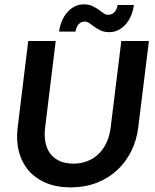

<svg xmlns="http://www.w3.org/2000/svg" viewBox="-20 -832 693 860"><path d="M308.6 -99.1Q343.3 -99.1 372.1 -110.6Q400.9 -122.1 422.4 -143.3Q443.8 -164.6 457.5 -194.1Q471.2 -223.6 475.6 -260.3L523.4 -648.4H647L599.1 -260.3Q591.8 -202.1 567.1 -153.3Q542.5 -104.5 503.4 -68.6Q464.4 -32.7 411.9 -12.7Q359.4 7.3 296.4 7.3Q233.9 7.3 186.3 -12.7Q138.7 -32.7 107.9 -68.6Q77.1 -104.5 64.5 -153.3Q51.8 -202.1 59.1 -260.3L106.4 -648.4H229.5L182.1 -260.3Q177.7 -223.6 183.6 -194.1Q189.5 -164.6 205.6 -143.3Q221.7 -122.1 247.6 -110.6Q273.4 -99.1 308.6 -99.1ZM465.3 -765.6Q474.6 -765.6 482.2 -769.8Q489.7 -773.9 494.9 -780.3Q500 -786.6 502.9 -794.4Q505.9 -802.2 506.8 -809.6H579.6Q576.7 -786.1 567.9 -764.2Q559.1 -742.2 544.9 -725.3Q530.8 -708.5 512 -698.2Q493.2 -688 470.2 -688Q447.3 -688 431.4 -695.3Q415.5 -702.6 403.3 -711.7Q391.1 -720.7 380.9 -728Q370.6 -735.4 358.9 -735.4Q349.1 -735.4 342 -731.2Q335 -727.1 329.8 -720.5Q324.7 -713.9 321.8 -705.8Q318.8 -697.8 318.4 -690.4H244.6Q247.6 -713.9 256.6 -736.1Q265.6 -758.3 279.8 -775.1Q293.9 -792 312.7 -802.2Q331.5 -812.5 354.5 -812.5Q377.4 -812.5 393.3 -805.2Q409.2 -797.9 421.1 -789.1Q433.1 -780.3 443.4 -772.9Q453.6 -765.6 465.3 -765.6Z"/></svg>

Font: Carlito
Style: Bold Italic
Weight: 700
Italic angle: -7°
Designer: Lukasz Dziedzic
Foundry: tyPoland Lukasz Dziedzic
Version: Version 1.104